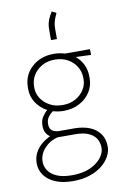

<svg xmlns="http://www.w3.org/2000/svg" viewBox="-106 -846 748 1122"><g transform="rotate(-10 268.5 -285.0)"><path d="M285.2 -683.6V-620.1H250V-682.6Q250 -714.4 260 -739.7Q270 -765.1 283.2 -784.2L309.1 -771Q297.9 -747.6 291.5 -727.3Q285.2 -707 285.2 -683.6ZM293.9 -88.4Q344.7 -88.4 384 -73Q423.3 -57.6 445.8 -26.6Q468.3 4.4 468.3 51.3Q468.3 79.1 452.9 107.9Q437.5 136.7 407.7 160.6Q377.9 184.6 334.5 199.2Q291 213.9 234.9 213.9Q171.9 213.9 128.9 195.1Q85.9 176.3 64.2 144.8Q42.5 113.3 42.5 75.2Q42.5 40 57.1 12.5Q71.8 -15.1 95.7 -35.2Q119.6 -55.2 147.5 -67.9Q132.3 -77.1 123 -93.5Q113.8 -109.9 113.8 -135.3Q113.8 -165.5 127.2 -186.8Q140.6 -208 157.2 -221.7Q116.2 -243.7 92.5 -280Q68.8 -316.4 68.8 -359.9V-370.6Q68.8 -443.4 120.6 -490.7Q172.4 -538.1 251 -538.1Q286.1 -538.1 316.4 -528.3H464.8L465.8 -494.1L374.5 -497.6Q433.6 -449.2 433.6 -370.6V-359.9Q433.6 -316.4 410.2 -279.8Q386.7 -243.2 345.7 -221.4Q304.7 -199.7 252 -199.7Q218.3 -199.7 188.5 -209Q174.3 -199.7 161.1 -182.6Q147.9 -165.5 147.9 -139.6Q147.9 -119.1 156.5 -107.9Q165 -96.7 178.5 -92.5Q191.9 -88.4 206.5 -88.4ZM105.5 -359.9Q105.5 -329.1 123.5 -300.3Q141.6 -271.5 174.6 -252.9Q207.5 -234.4 252 -234.4Q296.4 -234.4 329.1 -252.9Q361.8 -271.5 379.6 -300.3Q397.5 -329.1 397.5 -359.9V-370.6Q397.5 -405.8 379.4 -436Q361.3 -466.3 328.4 -485.1Q295.4 -503.9 251 -503.9Q207 -503.9 174.3 -485.1Q141.6 -466.3 123.5 -436Q105.5 -405.8 105.5 -370.6ZM234.9 179.2Q298.8 179.2 342.5 159.2Q386.2 139.2 408.9 109.6Q431.6 80.1 431.6 51.3Q431.6 21 417.5 -2.7Q403.3 -26.4 372.8 -40Q342.3 -53.7 293 -53.7H203.6Q197.8 -53.7 191.9 -54.2Q144.5 -43.9 111.3 -8.3Q78.1 27.3 78.1 71.8Q78.1 101.1 95 125.5Q111.8 149.9 146.5 164.6Q181.2 179.2 234.9 179.2Z"/></g></svg>

Font: Robert Sans ExtraLight
Style: Regular
Weight: 250
Designer: Christian Robertson (extended by Adam Twardoch)
Foundry: Google
Version: Version 12.135;April 2, 2019;FontCreator 11.5.0.2425 64-bit;